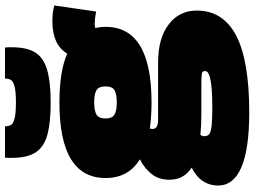

<svg xmlns="http://www.w3.org/2000/svg" viewBox="-148 -678 1045 790"><g transform="rotate(-90 375.0 -282.5)"><path d="M308 220Q7 220 7 91Q7 58 24.5 30.5Q42 3 81 -17Q57 -32 44 -54.5Q31 -77 31 -109Q31 -151 53.5 -180.5Q76 -210 115 -230Q38 -277 38 -371Q38 -561 349 -561Q476 -561 550 -529Q586 -590 683 -590Q721 -590 748 -582L723 -410Q699 -415 673 -416Q663 -416 655 -413Q660 -393 660 -371Q660 -182 349 -182Q290 -182 242 -189Q240 -184 240 -178Q240 -155 277 -155H513Q613 -155 670 -111.5Q727 -68 727 4Q727 112 624.5 166Q522 220 308 220ZM349 -325Q384 -325 399.5 -334.5Q415 -344 415 -371Q415 -399 399.5 -408.5Q384 -418 349 -418Q315 -418 299 -408.5Q283 -399 283 -371Q283 -344 299 -334.5Q315 -325 349 -325ZM210 36Q210 49 219.5 56Q229 63 255 65.5Q281 68 331 68Q478 68 478 39Q478 31 475 28Q472 25 458 24Q444 23 411 23H301Q254 23 216 19Q210 26 210 36ZM349 -597Q268 -597 218 -610Q168 -623 144.5 -657.5Q121 -692 121 -756Q121 -763 121 -770.5Q121 -778 122 -785H251Q251 -782 251 -780Q251 -771 255.5 -761.5Q260 -752 281 -746Q302 -740 349 -740Q396 -740 416.5 -746Q437 -752 442 -761.5Q447 -771 447 -780V-785H575Q576 -778 576 -770.5Q576 -763 576 -756Q576 -695 554.5 -660.5Q533 -626 483 -611.5Q433 -597 349 -597Z"/></g></svg>

Font: Georama Extended Black
Style: Regular
Weight: 900
Width: 7
Designer: Jean-Baptiste Levee
Foundry: Production Type
Version: Version 1.000